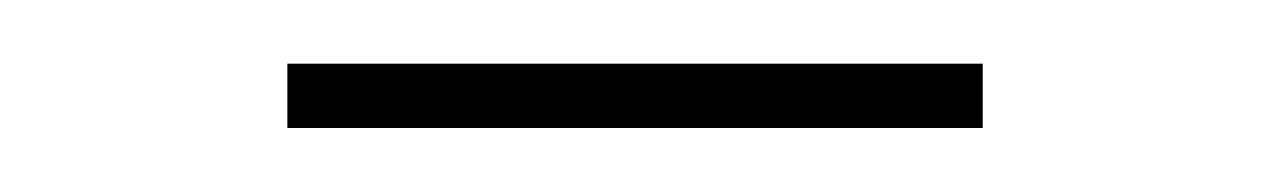

<svg xmlns="http://www.w3.org/2000/svg" viewBox="-20 -330 397 60"><path d="M69.8 -290V-310.1H287.1V-290Z"/></svg>

Font: Montserrat
Style: Thin
Weight: 250
Designer: Julieta Ulanovsky
Foundry: Julieta Ulanovsky
Version: Version 1.000;PS 002.000;hotconv 1.0.70;makeotf.lib2.5.58329